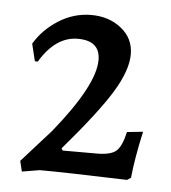

<svg xmlns="http://www.w3.org/2000/svg" viewBox="-38 -763 405 455"><g transform="rotate(5 164.5 -536.0)"><path d="M188 -623C188 -583 156.3 -524 93 -446L24 -369L30 -344L72 -351C110.7 -351 180 -349.3 280 -346L289 -352C292.3 -384.7 298.7 -421.7 308 -463L270 -459C264.7 -435.7 257.7 -420.3 249 -413C240.3 -405.7 225.3 -402 204 -402H122L119 -407C172.3 -469 209.7 -517.5 231 -552.5C252.3 -587.5 263 -617.7 263 -643C263 -668.3 253.2 -688.8 233.5 -704.5C213.8 -720.2 190 -728 162 -728C134 -728 108 -720.3 84 -705C60 -689.7 41.3 -670.7 28 -648L38 -607H45C69.7 -648.3 99.7 -669 135 -669C170.3 -669 188 -653.7 188 -623Z"/></g></svg>

Font: Alegreya SC
Style: Regular
Weight: 400
Designer: Juan Pablo del Peral
Foundry: Juan Pablo del Peral
Version: Version 1.003